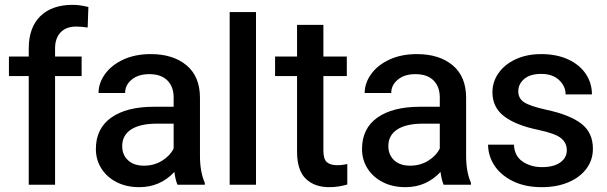

<svg xmlns="http://www.w3.org/2000/svg" viewBox="-20 -765 2512 795"><path d="M17 -450V-531H99V-564Q99 -651 147 -698Q195 -745 281 -745Q310 -745 346 -736L343 -651Q317 -655 295 -655Q254 -655 231 -631Q208 -607 208 -564V-531H318V-450H208V0H99V-450Z M598 -458Q553 -458 525.5 -435.5Q498 -413 498 -380H388Q388 -421 415 -458.5Q442 -496 491 -518.5Q540 -541 604 -541Q697 -541 752.5 -494.5Q808 -448 808 -360V-120Q808 -53 828 -8V0H715Q707 -17 702 -53Q643 10 557 10Q504 10 463.5 -10.5Q423 -31 400 -67Q377 -103 377 -148Q377 -233 440.5 -278Q504 -323 618 -323H699V-361Q699 -406 673 -432Q647 -458 598 -458ZM699 -150V-253H630Q560 -253 523 -229Q486 -205 486 -160Q486 -124 510 -101.5Q534 -79 576 -79Q618 -79 651 -99.5Q684 -120 699 -150Z M931 -715H1040V0H931Z M1376 -81Q1398 -81 1418 -86V-1Q1381 10 1343 10Q1282 10 1246 -25Q1210 -60 1210 -137V-450H1119V-531H1210V-662H1319V-531H1416V-450H1319V-142Q1319 -106 1333.5 -93.5Q1348 -81 1376 -81Z M1700 -458Q1655 -458 1627.5 -435.5Q1600 -413 1600 -380H1490Q1490 -421 1517 -458.5Q1544 -496 1593 -518.5Q1642 -541 1706 -541Q1799 -541 1854.5 -494.5Q1910 -448 1910 -360V-120Q1910 -53 1930 -8V0H1817Q1809 -17 1804 -53Q1745 10 1659 10Q1606 10 1565.5 -10.5Q1525 -31 1502 -67Q1479 -103 1479 -148Q1479 -233 1542.5 -278Q1606 -323 1720 -323H1801V-361Q1801 -406 1775 -432Q1749 -458 1700 -458ZM1801 -150V-253H1732Q1662 -253 1625 -229Q1588 -205 1588 -160Q1588 -124 1612 -101.5Q1636 -79 1678 -79Q1720 -79 1753 -99.5Q1786 -120 1801 -150Z M2210 -227Q2117 -246 2068 -283Q2019 -320 2019 -383Q2019 -426 2044 -462Q2069 -498 2115 -519.5Q2161 -541 2221 -541Q2285 -541 2332.5 -519Q2380 -497 2405.5 -459Q2431 -421 2431 -374H2322Q2322 -408 2295 -433.5Q2268 -459 2221 -459Q2175 -459 2150.5 -438Q2126 -417 2126 -387Q2126 -358 2149.5 -342Q2173 -326 2240 -311Q2339 -290 2387 -253Q2435 -216 2435 -149Q2435 -103 2408.5 -67Q2382 -31 2334 -10.5Q2286 10 2223 10Q2154 10 2103.5 -15Q2053 -40 2027 -80Q2001 -120 2001 -166H2108Q2110 -119 2144 -96Q2178 -73 2224 -73Q2273 -73 2300 -92.5Q2327 -112 2327 -143Q2327 -173 2303.5 -192.5Q2280 -212 2210 -227Z"/></svg>

Font: Freesentation 6 SemiBold
Style: Regular
Weight: 600
Designer: glyphs from Roboto by Christian Robertson / Hangul glyphs from Noto Sans CJK(Source Han Sans) by Jang Soo-young and Kang
Foundry: PT&
Version: Version 2.001